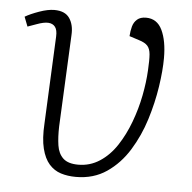

<svg xmlns="http://www.w3.org/2000/svg" viewBox="-44 -562 621 620"><g transform="rotate(5 266.5 -252.0)"><path d="M405 -518Q441 -518 457.5 -483.5Q474 -449 474 -393Q474 -353 466 -300Q458 -247 441 -192.5Q424 -138 395 -91Q366 -44 323.5 -15Q281 14 224 14Q197 14 175 7Q153 0 137 -18Q121 -36 113 -68Q105 -100 108 -149L121 -432Q122 -453 114.5 -463Q107 -473 92.5 -474Q78 -475 54 -466L26 -456L14 -487Q31 -497 59 -507Q87 -517 108 -517Q143 -517 157.5 -495.5Q172 -474 170 -441L156 -144Q155 -109 159 -82.5Q163 -56 179 -41Q195 -26 228 -26Q266 -26 297.5 -46.5Q329 -67 352 -102Q375 -137 391 -180Q407 -223 415.5 -266.5Q424 -310 426 -349Q428 -383 426.5 -401Q425 -419 416.5 -428.5Q408 -438 388 -444L357 -454Q358 -471 362 -485.5Q366 -500 376.5 -509Q387 -518 405 -518Z"/></g></svg>

Font: Literata 18pt ExtraLight
Style: Italic
Weight: 250
Italic angle: -2°
Designer: Latin by Veronika Burian and Jose Scaglione. Greek by Irene Vlachou. Cyrillic by Vera Evstafieva
Foundry: TypeTogether
Version: Version 3.103;gftools[0.9.29]